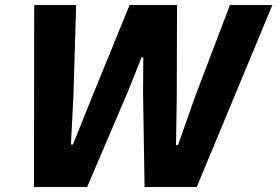

<svg xmlns="http://www.w3.org/2000/svg" viewBox="-20 -749 1111 769"><path d="M116 0H329L491 -379L547 -519H554L553 -376L559 0H768L1071 -729H901L761 -361L693 -168H685L688 -359L689 -729H499L346 -354L272 -170H264L274 -363L285 -729H117Z"/></svg>

Font: Mona Sans
Style: Bold Italic
Weight: 700
Italic angle: -11.7°
Designer: Deni Anggara
Foundry: GitHub
Version: Version 2.000;Glyphs 3.2.3 (3260)